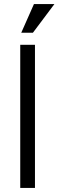

<svg xmlns="http://www.w3.org/2000/svg" viewBox="-20 -919 286 939"><path d="M146 -899H246L141 -759H84ZM79 -700H151V0H79Z"/></svg>

Font: Haskoy
Style: Regular
Weight: 400
Designer: Ertekin Erdin
Foundry: Ertekin Erdin
Version: Version 1.500